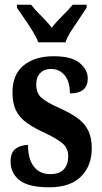

<svg xmlns="http://www.w3.org/2000/svg" viewBox="-20 -786 435 816"><path d="M190 10Q101 10 63 -20Q25 -50 25 -100Q25 -139 47 -154.5Q69 -170 99 -170Q99 -110 124 -78Q149 -46 192 -46Q234 -46 252 -67Q270 -88 270 -122Q270 -155 247.5 -175Q225 -195 175 -219Q126 -241 94.5 -263.5Q63 -286 48 -316.5Q33 -347 33 -393Q33 -470 81 -508.5Q129 -547 208 -547Q285 -547 319 -518Q353 -489 353 -453Q353 -389 277 -389Q277 -440 254.5 -466.5Q232 -493 197 -493Q168 -493 151 -475.5Q134 -458 134 -427Q134 -391 155 -371.5Q176 -352 232 -327Q275 -308 306 -286.5Q337 -265 353.5 -234Q370 -203 370 -156Q370 -81 324 -35.5Q278 10 190 10ZM143 -606Q134 -629 117.5 -655.5Q101 -682 83 -708Q65 -734 52 -753V-766H112Q128 -745 155 -718.5Q182 -692 200 -668Q218 -692 245 -718.5Q272 -745 289 -766H348V-753Q336 -734 318 -708Q300 -682 283 -655.5Q266 -629 258 -606Z"/></svg>

Font: Noto Serif Ethiopic ExtraCondensed
Style: Bold
Weight: 700
Width: 2
Designer: Monotype Design Team
Foundry: Monotype Imaging Inc.
Version: Version 2.102; ttfautohint (v1.8.4.7-5d5b)